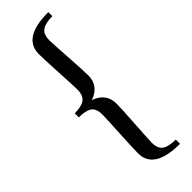

<svg xmlns="http://www.w3.org/2000/svg" viewBox="-254 -606 770 770"><g transform="rotate(-45 131.0 -220.5)"><path d="M88 61Q88 35 92.5 -49.5Q97 -134 97 -150Q97 -184 79 -196.5Q61 -209 22 -209V-232Q60 -232 78.5 -245Q97 -258 97 -292Q97 -308 92.5 -392Q88 -476 88 -502Q88 -594 234 -594V-571Q195 -571 176 -558Q157 -545 157 -511Q157 -495 162.5 -411Q168 -327 168 -301Q168 -242 108 -221Q168 -200 168 -141Q168 -115 162.5 -30.5Q157 54 157 70Q157 104 176 116.5Q195 129 234 129V153Q88 153 88 61Z"/></g></svg>

Font: Judson
Style: Regular
Weight: 400
Version: Version 20110429